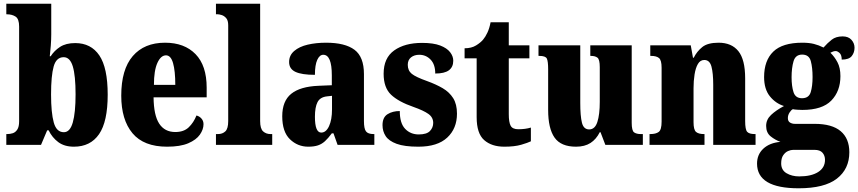

<svg xmlns="http://www.w3.org/2000/svg" viewBox="-20 -780 4622 1034"><path d="M378 10Q327 10 294 -14.5Q261 -39 242 -78H234L201 0H14V-58H19Q34 -58 48.5 -62.5Q63 -67 73 -82Q83 -97 83 -127V-637Q83 -678 64 -690.5Q45 -703 17 -703H14V-760H256V-595Q256 -567 253.5 -533.5Q251 -500 248 -477H253Q272 -507 303.5 -527.5Q335 -548 385 -548Q470 -548 515 -481.5Q560 -415 560 -270Q560 -125 513.5 -57.5Q467 10 378 10ZM324 -68Q357 -68 372 -120.5Q387 -173 387 -272Q387 -373 372 -422.5Q357 -472 323 -472Q283 -472 269 -422Q255 -372 255 -271Q255 -173 269.5 -120.5Q284 -68 324 -68Z M880 10Q754 10 693.5 -62.5Q633 -135 633 -265Q633 -406 695 -478Q757 -550 869 -550Q973 -550 1033 -488.5Q1093 -427 1093 -308V-256H807Q808 -159 837.5 -114Q867 -69 924 -69Q970 -69 996.5 -94.5Q1023 -120 1038 -158Q1054 -154 1065 -141.5Q1076 -129 1076 -111Q1076 -83 1056.5 -55Q1037 -27 994 -8.5Q951 10 880 10ZM924 -323Q924 -398 912 -440Q900 -482 874 -482Q846 -482 827.5 -441Q809 -400 809 -323Z M1143 0V-58H1154Q1178 -58 1193.5 -72.5Q1209 -87 1209 -128V-644Q1209 -670 1198 -682.5Q1187 -695 1173.5 -699Q1160 -703 1154 -703H1143V-760H1381V-128Q1381 -87 1397 -72.5Q1413 -58 1437 -58H1446V0Z M1640 10Q1583 10 1541.5 -30Q1500 -70 1500 -154Q1500 -236 1548.5 -275Q1597 -314 1695 -318L1767 -321V-374Q1767 -485 1721 -485Q1701 -485 1688.5 -457.5Q1676 -430 1676 -377Q1605 -377 1571 -393Q1537 -409 1537 -446Q1537 -482 1564.5 -505.5Q1592 -529 1637 -539.5Q1682 -550 1736 -550Q1838 -550 1889 -512Q1940 -474 1940 -381V-128Q1940 -87 1951 -72.5Q1962 -58 1992 -58H1996V0H1798L1776 -62H1767Q1747 -35 1730 -19.5Q1713 -4 1692 3Q1671 10 1640 10ZM1710 -66Q1736 -66 1752 -100.5Q1768 -135 1768 -191V-264L1741 -261Q1704 -257 1690 -230Q1676 -203 1676 -151Q1676 -66 1710 -66Z M2233 10Q2158 10 2116 -5.5Q2074 -21 2057 -47Q2040 -73 2040 -106Q2040 -148 2067 -165Q2094 -182 2133 -182Q2133 -116 2162 -86Q2191 -56 2235 -56Q2278 -56 2295.5 -74.5Q2313 -93 2313 -118Q2313 -148 2287 -166.5Q2261 -185 2207 -204Q2126 -232 2086 -270Q2046 -308 2046 -383Q2046 -468 2103 -508.5Q2160 -549 2253 -549Q2314 -549 2350.5 -535Q2387 -521 2404 -499Q2421 -477 2421 -453Q2421 -419 2397.5 -401.5Q2374 -384 2324 -384Q2324 -433 2299 -459Q2274 -485 2238 -485Q2211 -485 2193.5 -471Q2176 -457 2176 -431Q2176 -400 2197.5 -382.5Q2219 -365 2281 -343Q2328 -326 2364 -305Q2400 -284 2420.5 -251.5Q2441 -219 2441 -168Q2441 -88 2388.5 -39Q2336 10 2233 10Z M2696 10Q2628 10 2587.5 -25.5Q2547 -61 2547 -149V-466H2482V-520Q2519 -520 2544 -535.5Q2569 -551 2582 -567Q2594 -581 2605 -604.5Q2616 -628 2622 -660H2720V-536H2831V-466H2720V-165Q2720 -122 2730 -103Q2740 -84 2771 -84Q2810 -84 2839 -93V-19Q2823 -11 2787 -0.5Q2751 10 2696 10Z M3082 10Q3001 10 2966.5 -39Q2932 -88 2932 -188V-407Q2932 -450 2925 -464.5Q2918 -479 2884 -479H2880V-536H3105V-226Q3105 -155 3114 -119Q3123 -83 3153 -83Q3184 -83 3197 -123Q3210 -163 3210 -232V-418Q3210 -460 3197.5 -469.5Q3185 -479 3162 -479H3159V-536H3382V-119Q3382 -76 3395 -67Q3408 -58 3431 -58H3442V0H3240L3214 -68H3210Q3191 -30 3160 -10Q3129 10 3082 10Z M3478 0V-58H3482Q3512 -58 3527.5 -69.5Q3543 -81 3543 -125V-415Q3543 -456 3529 -467.5Q3515 -479 3486 -479H3482V-536H3700L3712 -469H3716Q3733 -503 3762 -526.5Q3791 -550 3850 -550Q3920 -550 3956.5 -504.5Q3993 -459 3993 -358V-128Q3993 -82 4004 -70Q4015 -58 4045 -58H4049V0H3821V-323Q3821 -386 3811.5 -421.5Q3802 -457 3773 -457Q3751 -457 3738.5 -435.5Q3726 -414 3720.5 -379Q3715 -344 3715 -305V-122Q3715 -81 3728.5 -69.5Q3742 -58 3771 -58H3774V0Z M4281 234Q4057 234 4057 101Q4057 52 4091 20.5Q4125 -11 4183 -16Q4155 -26 4130.5 -45.5Q4106 -65 4106 -102Q4106 -136 4132.5 -161Q4159 -186 4202 -209Q4157 -223 4126 -261.5Q4095 -300 4095 -365Q4095 -454 4144.5 -502Q4194 -550 4301 -550Q4337 -550 4363 -543.5Q4389 -537 4415 -524Q4437 -549 4459.5 -566.5Q4482 -584 4518 -584Q4549 -584 4565.5 -565.5Q4582 -547 4582 -523Q4582 -497 4567 -478Q4552 -459 4513 -459Q4513 -484 4501.5 -494.5Q4490 -505 4481 -505Q4471 -505 4464 -501.5Q4457 -498 4452 -496Q4474 -475 4490 -445Q4506 -415 4506 -370Q4506 -289 4457 -238.5Q4408 -188 4301 -188Q4292 -188 4275 -189Q4258 -190 4250 -192Q4241 -188 4232 -174Q4223 -160 4223 -144Q4223 -127 4234.5 -120Q4246 -113 4261 -113H4367Q4461 -113 4507.5 -73.5Q4554 -34 4554 40Q4554 130 4487 182Q4420 234 4281 234ZM4299 -251Q4336 -251 4346 -283.5Q4356 -316 4356 -365Q4356 -416 4346.5 -451Q4337 -486 4300 -486Q4264 -486 4253.5 -450Q4243 -414 4243 -364Q4243 -316 4253.5 -283.5Q4264 -251 4299 -251ZM4284 170Q4349 170 4386 146.5Q4423 123 4423 81Q4423 58 4409.5 42.5Q4396 27 4366 27H4252Q4239 27 4224 33.5Q4209 40 4198 56Q4187 72 4187 100Q4187 136 4216 153Q4245 170 4284 170Z"/></svg>

Font: Noto Serif Thai Condensed Black
Style: Regular
Weight: 900
Width: 3
Designer: Monotype Design Team
Foundry: Monotype Imaging Inc.
Version: Version 2.002; ttfautohint (v1.8.4.7-5d5b)